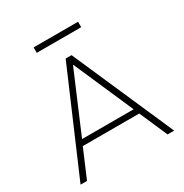

<svg xmlns="http://www.w3.org/2000/svg" viewBox="-194 -1010 1109 1160"><g transform="rotate(-30 360.5 -430.0)"><path d="M34 0 337 -705H378L687 0H641L552 -204L575 -195H138L166 -204L79 0ZM356 -649 177 -228 155 -234H558L542 -228L358 -649ZM203 -822V-860H513V-822Z"/></g></svg>

Font: Mulish ExtraLight
Style: Regular
Weight: 200
Designer: Vernon Adams
Foundry: Vernon Adams
Version: Version 3.603